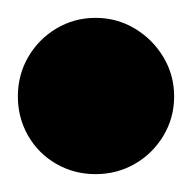

<svg xmlns="http://www.w3.org/2000/svg" viewBox="-57 -428 215 215"><path d="M-37 -320Q-37 -296 -25.5 -276Q-14 -256 6 -244.5Q26 -233 50 -233Q74 -233 94 -244.5Q114 -256 126 -276Q138 -296 138 -320Q138 -344 126 -364Q114 -384 94 -396Q74 -408 50 -408Q26 -408 6 -396Q-14 -384 -25.5 -364Q-37 -344 -37 -320Z"/></svg>

Font: Linefont
Style: Bold
Weight: 700
Monospace: yes
Version: Version 3.002;gftools[0.9.33]